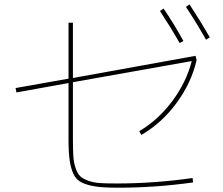

<svg xmlns="http://www.w3.org/2000/svg" viewBox="-20 -866 1040 896"><path d="M726.6 -814.5 743.2 -826.2Q792 -754.9 835.9 -674.8L818.4 -665Q777.3 -737.3 726.6 -814.5ZM847.7 -834 864.3 -845.7Q918 -763.7 959 -691.4L941.4 -680.7Q900.4 -753.9 847.7 -834ZM320.3 -502 892.6 -605.5 897.5 -585Q873 -479.5 804.2 -385.7Q735.4 -292 639.6 -236.3L629.9 -253.9Q718.8 -306.6 784.2 -394.5Q849.6 -482.4 875 -581.1L320.3 -482.4V-214.8Q320.3 -166 322.3 -136.2Q324.2 -106.4 333 -81.1Q341.8 -55.7 354 -43.9Q366.2 -32.2 391.1 -22.9Q416 -13.7 445.8 -11.7Q475.6 -9.8 525.4 -9.8Q699.2 -9.8 878.9 -35.2L880.9 -14.6Q698.2 10.7 525.4 9.8Q464.8 9.8 427.2 4.4Q389.6 -1 362.8 -13.7Q335.9 -26.4 323.2 -53.2Q310.5 -80.1 305.2 -117.2Q299.8 -154.3 299.8 -214.8V-478.5L56.6 -434.6L52.7 -455.1L299.8 -499V-759.8H320.3Z"/></svg>

Font: Mgen+ 1mn thin
Style: Regular
Weight: 100
Designer: [Source Han Sans]
Ryoko NISHIZUKA  (kana & ideographs); Paul D. Hunt (Latin, Greek & Cyrillic); Wenlong ZHANG  (bopomofo
Version: Version 1.059.20150602